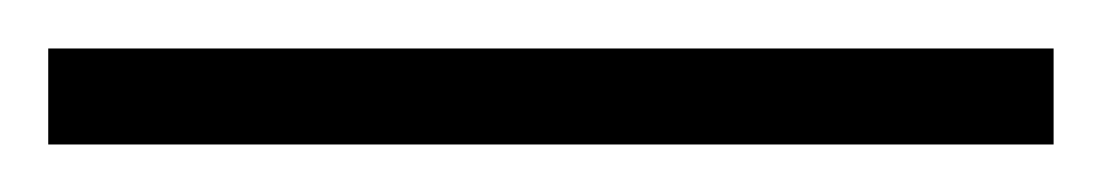

<svg xmlns="http://www.w3.org/2000/svg" viewBox="-24 -820 459 80"><path d="M415 -759.8H-3.9V-799.8H415Z"/></svg>

Font: Germano
Style: Regular
Weight: 300
Width: 3
Foundry: Ascender Corporation
Version: Version 1.10; ttfautohint (v1.5)